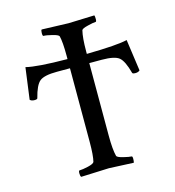

<svg xmlns="http://www.w3.org/2000/svg" viewBox="-99 -730 744 816"><g transform="rotate(-15 273.0 -322.0)"><path d="M481.4 -368.2Q466.8 -422.9 447.3 -439Q427.7 -455.1 371.1 -455.1H316.4V-135.7Q316.4 -75.2 324.2 -44.9Q326.2 -38.1 352.1 -31.7Q377.9 -25.4 387.7 -25.4Q391.6 -25.4 391.6 -14.2Q391.6 -2.9 389.6 2.9Q292 -2 281.2 -2Q270.5 -2 158.2 2.9Q154.3 -1 154.3 -13.2Q154.3 -25.4 158.2 -25.4Q171.9 -25.4 196.8 -31.2Q221.7 -37.1 224.6 -44.9Q231.4 -71.3 231.4 -131.8V-455.1H173.8Q118.2 -455.1 98.1 -439Q78.1 -422.9 64.5 -368.2Q63.5 -363.3 50.8 -363.3Q38.1 -363.3 31.2 -370.1L49.8 -508.8Q98.1 -496.6 231.4 -495.6V-510.7Q231.4 -570.3 224.6 -597.7Q221.7 -604.5 196.3 -610.8Q170.9 -617.2 158.2 -617.2Q154.3 -617.2 154.3 -630.4Q154.3 -643.6 158.2 -645.5L275.4 -641.6L389.6 -645.5Q391.6 -641.6 391.6 -629.4Q391.6 -617.2 387.7 -617.2Q377.9 -617.2 352.1 -610.8Q326.2 -604.5 324.2 -597.7Q316.4 -566.4 316.4 -506.8V-495.6Q454.6 -498 495.1 -508.8L514.6 -370.1Q507.8 -363.3 495.1 -363.3Q482.4 -363.3 481.4 -368.2Z"/></g></svg>

Font: CrimsonText-Roman
Style: Roman
Weight: 400
Version: Version 0.13